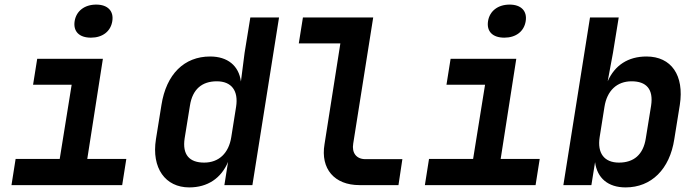

<svg xmlns="http://www.w3.org/2000/svg" viewBox="-20 -806 3040 836"><path d="M376 -642C426 -642 462 -669 469 -714C476 -758 449 -786 399 -786C348 -786 312 -758 305 -714C298 -669 325 -642 376 -642ZM30 0H512L530 -114H360L428 -550H142L124 -437H292L240 -114H48Z M804 10C884 10 943 -30 973 -101L957 0H1079L1195 -730H1070L1045 -576L1029 -451C1020 -520 971 -560 895 -560C782 -560 704 -483 683 -349L659 -200C639 -74 700 10 804 10ZM869 -98C805 -98 773 -132 784 -204L807 -346C818 -418 860 -452 924 -452C988 -452 1019 -411 1008 -341L987 -209C976 -139 933 -98 869 -98Z M1545 0H1715L1732 -113H1571C1532 -113 1511 -140 1518 -181L1605 -730H1299L1281 -617H1462L1393 -178C1375 -71 1436 0 1545 0Z M2176 -642C2226 -642 2262 -669 2269 -714C2276 -758 2249 -786 2199 -786C2148 -786 2112 -758 2105 -714C2098 -669 2125 -642 2176 -642ZM1830 0H2312L2330 -114H2160L2228 -550H1942L1924 -437H2092L2040 -114H1848Z M2704 10C2816 10 2896 -69 2916 -200L2940 -349C2960 -478 2903 -560 2795 -560C2715 -560 2657 -522 2626 -452L2649 -576L2674 -730H2549L2433 0H2555L2571 -100C2580 -31 2627 10 2704 10ZM2675 -98C2611 -98 2580 -139 2591 -209L2612 -341C2623 -411 2666 -452 2730 -452C2794 -452 2826 -418 2815 -346L2792 -204C2781 -132 2739 -98 2675 -98Z"/></svg>

Font: JetBrains Mono
Style: Bold Italic
Weight: 558
Italic angle: -9°
Monospace: yes
Designer: Philipp Nurullin, Konstantin Bulenkov
Foundry: JetBrains
Version: Version 2.305